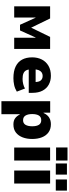

<svg xmlns="http://www.w3.org/2000/svg" viewBox="847 -1638 971 2705"><g transform="rotate(90 1332.5 -285.5)"><path d="M69 0V-506H240L370 -239L500 -506H669V0H512V-301H508L409 -82H329L230 -301H227V0Z M1082 11Q982 11 917 -20.5Q852 -52 820 -111Q788 -170 788 -253Q788 -329 818 -388.5Q848 -448 906.5 -482.5Q965 -517 1048 -517Q1117 -517 1171.5 -487.5Q1226 -458 1257 -400Q1288 -342 1288 -256V-205H935V-302H1146L1136 -287Q1136 -349 1113 -375Q1090 -401 1049 -401Q1021 -401 1000.5 -387Q980 -373 968.5 -345.5Q957 -318 957 -276V-240Q957 -197 970.5 -170Q984 -143 1013.5 -130.5Q1043 -118 1093 -118Q1127 -118 1164 -127Q1201 -136 1227 -152L1271 -37Q1227 -10 1178.5 0.5Q1130 11 1082 11Z M1406 180V-507H1567V-414H1572Q1596 -467 1635.5 -492Q1675 -517 1731 -517Q1798 -517 1844.5 -483.5Q1891 -450 1914.5 -390.5Q1938 -331 1938 -253Q1938 -179 1915.5 -119.5Q1893 -60 1848 -24.5Q1803 11 1733 11Q1679 11 1646 -13.5Q1613 -38 1594 -78H1589V180ZM1674 -125Q1718 -125 1738.5 -159.5Q1759 -194 1759 -254Q1759 -315 1738.5 -348Q1718 -381 1673 -381Q1628 -381 1607.5 -347.5Q1587 -314 1587 -254Q1587 -194 1608 -159.5Q1629 -125 1674 -125Z M2058 -590V-751H2242V-590ZM2059 0V-506H2242V0Z M2383 0V-506H2566V0ZM2508 -586V-743H2665V-586ZM2283 -586V-743H2440V-586Z"/></g></svg>

Font: Nunito Sans 7pt SemiCondensed Black
Style: Regular
Weight: 900
Width: 4
Designer: Vernon Adams
Foundry: Vernon Adams
Version: Version 3.101;gftools[0.9.27]